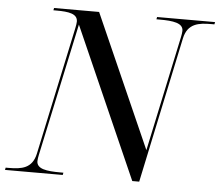

<svg xmlns="http://www.w3.org/2000/svg" viewBox="-69 -771 949 828"><g transform="rotate(5 405.5 -357.0)"><path d="M-18 0H232L234 -10H221C161 -10 118 -16 118 -50C118 -56 120 -70 122 -78L245 -652L533 0H563L697 -632C711 -698 760 -704 814 -704H827L829 -714H578L576 -704H589C649 -704 692 -698 692 -664C692 -658 690 -645 688 -636L582 -138L327 -714H132L130 -704H143C197 -704 235 -698 235 -664C235 -658 233 -644 231 -636L113 -82C99 -17 53 -10 -3 -10H-16Z"/></g></svg>

Font: Noto Serif Display
Style: Italic
Weight: 400
Italic angle: -12°
Designer: Monotype Design Team
Foundry: Monotype Imaging Inc.
Version: Version 2.009